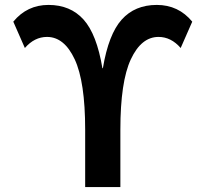

<svg xmlns="http://www.w3.org/2000/svg" viewBox="-20 -760 835 780"><path d="M398 -483Q421 -621 474.5 -680.5Q528 -740 617 -740Q705 -740 761 -672L714 -565Q675 -610 624 -610Q554 -610 511.5 -519Q469 -428 469 -233V0H326V-233Q326 -428 283.5 -519Q241 -610 171 -610Q120 -610 81 -565L34 -672Q90 -740 177 -740Q266 -740 319.5 -680.5Q373 -621 396 -483Z"/></svg>

Font: M PLUS 1p
Style: Bold
Weight: 700
Version: Version 1.062